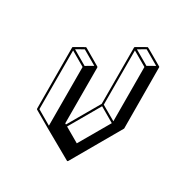

<svg xmlns="http://www.w3.org/2000/svg" viewBox="-182 -989 1096 1126"><g transform="rotate(30 366.0 -425.5)"><path d="M422.4 -18.6 230 -127.4 119.6 -191.4Q116.7 -193.4 116.7 -197.3L115.2 -609.4Q115.2 -613.8 118.7 -614.7Q183.1 -652.3 185.1 -652.3L188.5 -651.4Q298.3 -587.4 299.1 -586.9Q299.8 -586.4 300 -585.9Q300.3 -585.4 300.5 -584.7Q300.8 -584 301.3 -584V-582.5H301.8L302.7 -204.6L309.6 -200.7L430.7 -410.2L429.7 -791Q430.2 -794.4 433.1 -796.4Q497.1 -833.5 499 -833.5Q501 -833.5 557.1 -800.8Q613.3 -768.1 613.8 -767.8Q614.3 -767.6 614.5 -767.1Q614.7 -766.6 615.2 -766.4Q615.7 -766.1 617.2 -350.6Q617.2 -349.1 428.2 -22Q425.8 -18.6 422.4 -18.6ZM546.4 -734.4 596.2 -762.7 499 -819.3 449.7 -790.5ZM541 -356 539.6 -722.7 442.9 -778.8 443.8 -412.1ZM419.9 -136.7 538.6 -341.8 439.9 -399.4 321.3 -193.8ZM226.6 -144.5 225.6 -541.5 128.9 -597.7 129.9 -200.7ZM232.4 -552.7 281.7 -581.5 185.1 -637.7 135.3 -609.4Z"/></g></svg>

Font: 3D Isometric
Style: Bold
Weight: 700
Designer: GGBotNet
Foundry: GGBotNet
Version: 1.14